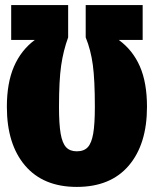

<svg xmlns="http://www.w3.org/2000/svg" viewBox="-20 -716 605 755"><path d="M7 -296Q7 -390 35 -454.5Q63 -519 117 -559H24V-696H248V-569Q229 -517 220.5 -458.5Q212 -400 212 -296Q212 -228 218.5 -190.5Q225 -153 240 -137Q255 -121 282 -121Q310 -121 325 -137Q340 -153 346.5 -190.5Q353 -228 353 -296Q353 -402 345 -461Q337 -520 317 -569V-696H541V-559H447Q502 -519 530 -455Q558 -391 558 -296Q558 -149 486.5 -65Q415 19 282 19Q150 19 78.5 -65Q7 -149 7 -296Z"/></svg>

Font: Fira Sans Extra Condensed Black
Style: Regular
Weight: 900
Width: 1
Designer: Carrois Corporate & Edenspiekermann AG
Foundry: Carrois Corporate GbR & Edenspiekermann AG
Version: Version 4.203